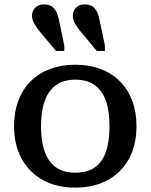

<svg xmlns="http://www.w3.org/2000/svg" viewBox="-20 -843 686 875"><path d="M433 -755 458 -636V-611H421L349 -697Q331 -719 321.5 -736Q312 -753 312 -772Q312 -793 326.5 -808Q341 -823 366 -823Q395 -823 411 -805.5Q427 -788 433 -755ZM248 -755 273 -636V-611H235L163 -697Q145 -719 135.5 -736Q126 -753 126 -772Q126 -793 140.5 -808Q155 -823 181 -823Q210 -823 225.5 -805.5Q241 -788 248 -755ZM602 -268Q602 -183 568 -120Q534 -57 471 -22.5Q408 12 323 12Q238 12 175.5 -22.5Q113 -57 78.5 -120Q44 -183 44 -268Q44 -332 63.5 -384Q83 -436 119.5 -472.5Q156 -509 207.5 -528.5Q259 -548 323 -548Q387 -548 438.5 -528.5Q490 -509 526.5 -472.5Q563 -436 582.5 -384Q602 -332 602 -268ZM167 -268Q167 -197 184.5 -150Q202 -103 236.5 -79.5Q271 -56 323 -56Q376 -56 410.5 -79Q445 -102 462 -149.5Q479 -197 479 -268Q479 -338 462 -385Q445 -432 410.5 -456Q376 -480 323 -480Q271 -480 236.5 -456Q202 -432 184.5 -385Q167 -338 167 -268Z"/></svg>

Font: Roboto Serif 20pt Medium
Style: Regular
Weight: 500
Version: Version 1.008